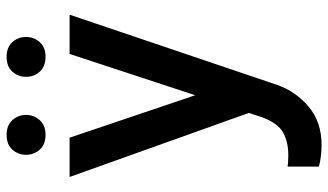

<svg xmlns="http://www.w3.org/2000/svg" viewBox="-225 -550 988 578"><g transform="rotate(-90 269.0 -261.0)"><path d="M204.9 34.4 218 -6 25.2 -545.5H143.5L271.3 -167.3L395.6 -545.5H513.8L302.2 79.9Q283 134.9 237 174Q191.1 213.1 121.4 213.1Q106.5 213.1 87.5 210.9Q68.5 208.8 56.5 204.9V110.8Q60.7 111.5 68.9 112.2Q77.1 112.9 90.6 112.9Q130.7 112.9 158.9 97.3Q187.1 81.7 204.9 34.4ZM92 -676.5Q92 -700.6 107.6 -717.9Q123.2 -735.1 152.3 -735.1Q180.4 -735.1 196.2 -717.9Q212 -700.6 212 -676.5Q212 -652.7 196.2 -635.3Q180.4 -617.9 152.3 -617.9Q123.2 -617.9 107.6 -635.3Q92 -652.7 92 -676.5ZM326.7 -676.5Q326.7 -700.6 342.3 -717.9Q358 -735.1 387.1 -735.1Q415.5 -735.1 431.1 -717.9Q446.7 -700.6 446.7 -676.5Q446.7 -652.7 431.1 -635.3Q415.5 -617.9 387.1 -617.9Q358 -617.9 342.3 -635.3Q326.7 -652.7 326.7 -676.5Z"/></g></svg>

Font: Interface Medium
Style: Regular
Weight: 500
Designer: Rasmus Andersson
Foundry: rsms
Version: Version 1.8